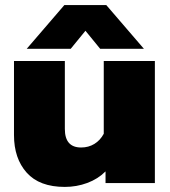

<svg xmlns="http://www.w3.org/2000/svg" viewBox="-20 -720 669 755"><path d="M233 -700H398L546 -528H374L316 -599L258 -528H85ZM35 -189V-480H235V-213Q235 -140 299 -140Q328 -140 351 -154Q374 -168 388 -194V-480H589V0H395V-46Q365 -16 323 -0.5Q281 15 235 15Q135 15 85 -41Q35 -97 35 -189Z"/></svg>

Font: Prompt ExtraBold
Style: Regular
Weight: 800
Designer: Katatrad Team
Foundry: CadsonDemak
Version: Version 1.000